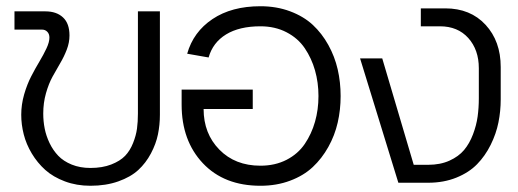

<svg xmlns="http://www.w3.org/2000/svg" viewBox="-20 -592 1677 622"><path d="M48.8 -220.2Q48.8 -253.4 58.3 -286.4Q67.9 -319.3 81.1 -344.7Q94.2 -370.1 107.7 -392.6Q121.1 -415 130.6 -435.3Q140.1 -455.6 140.1 -470.2Q140.1 -481.9 133.3 -489Q126.5 -496.1 116.2 -496.1H26.9V-555.2H127Q163.1 -555.2 184.1 -535.6Q205.1 -516.1 205.1 -477.1Q205.1 -454.1 196.3 -431.2Q187.5 -408.2 175 -387.2Q162.6 -366.2 150.1 -343.5Q137.7 -320.8 128.9 -289.8Q120.1 -258.8 120.1 -224.1Q120.1 -199.2 124.8 -175.5Q129.4 -151.9 140.6 -128.4Q151.9 -105 168.7 -87.4Q185.5 -69.8 212.4 -58.8Q239.3 -47.9 272.9 -47.9Q311.5 -47.9 340.3 -59.1Q369.1 -70.3 385.3 -87.2Q401.4 -104 411.1 -128.7Q420.9 -153.3 423.8 -175.3Q426.8 -197.3 426.8 -224.1V-555.2H498V-220.2Q498 -187.5 491.7 -156.7Q485.4 -126 469 -95Q452.6 -64 428 -41.3Q403.3 -18.6 363.3 -4.4Q323.2 9.8 272.9 9.8Q228 9.8 190.2 -4.4Q152.3 -18.6 126.7 -41.5Q101.1 -64.5 83 -94.7Q64.9 -125 56.9 -156.7Q48.8 -188.5 48.8 -220.2Z M823.7 -506.8Q755.4 -506.8 712.4 -480.5Q669.4 -454.1 655.8 -405.8L586.4 -418Q606.4 -488.8 668.5 -530.3Q730.5 -571.8 823.7 -571.8Q876 -571.8 919.7 -555.4Q963.4 -539.1 993.2 -511.5Q1022.9 -483.9 1043.7 -446.3Q1064.5 -408.7 1074 -367.2Q1083.5 -325.7 1083.5 -280.8Q1083.5 -236.3 1074 -194.8Q1064.5 -153.3 1043.7 -116Q1022.9 -78.6 993.2 -50.8Q963.4 -22.9 919.7 -6.6Q876 9.8 823.7 9.8Q706.1 9.8 637.2 -63.2Q568.4 -136.2 568.4 -252.9V-301.8H798.8V-238.8H639.6Q639.6 -159.2 690.7 -107.2Q741.7 -55.2 823.7 -55.2Q871.1 -55.2 908.2 -74.2Q945.3 -93.3 967.3 -125.7Q989.3 -158.2 1000.5 -197.5Q1011.7 -236.8 1011.7 -280.8Q1011.7 -324.7 1000.5 -364Q989.3 -403.3 967.3 -435.8Q945.3 -468.3 908.2 -487.5Q871.1 -506.8 823.7 -506.8Z M1270.5 0 1146.5 -402.8H1218.3L1320.3 -58.1H1367.2Q1406.2 -58.1 1436 -71.5Q1465.8 -85 1483.4 -106Q1501 -127 1512.2 -156.5Q1523.4 -186 1527.3 -214.4Q1531.2 -242.7 1531.2 -273.9V-371.1Q1531.2 -430.7 1497.1 -468.8Q1462.9 -506.8 1405.3 -506.8H1343.3V-564.9H1422.4Q1503.9 -564.9 1553 -511.7Q1602.1 -458.5 1602.1 -375V-270Q1602.1 -231.9 1594.7 -195.3Q1587.4 -158.7 1569.6 -122.8Q1551.8 -86.9 1525.6 -60.1Q1499.5 -33.2 1458.5 -16.6Q1417.5 0 1367.2 0Z"/></svg>

Font: LT Superior
Style: Regular
Weight: 400
Designer: Daniel Lyons
Foundry: LyonsType
Version: Version 1.000